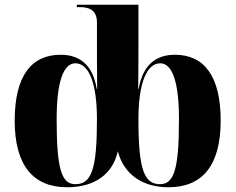

<svg xmlns="http://www.w3.org/2000/svg" viewBox="-20 -780 994 810"><path d="M263 10C380 10 456 -46 477 -142C502 -46 579 10 691 10C833 10 911 -81 911 -271C911 -458 842 -549 718 -549C636 -549 582 -504 565 -405H563C564 -484 564 -556 564 -594V-760H304V-750H317C352 -750 389 -740 389 -686V-594C389 -556 389 -484 390 -405H388C372 -504 318 -549 236 -549C111 -549 42 -458 42 -271C42 -81 121 10 263 10ZM298 -3C239 -3 219 -68 219 -278C219 -430 246 -513 298 -513C356 -513 389 -427 389 -277C389 -68 367 -3 298 -3ZM655 -3C587 -3 564 -68 564 -277C564 -427 598 -513 656 -513C708 -513 735 -430 735 -278C735 -68 715 -3 655 -3Z"/></svg>

Font: Noto Serif Display ExtraBold
Style: Regular
Weight: 800
Designer: Monotype Design Team
Foundry: Monotype Imaging Inc.
Version: Version 2.009